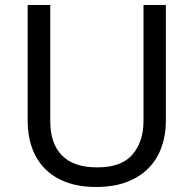

<svg xmlns="http://www.w3.org/2000/svg" viewBox="-20 -734 771 764"><path d="M90 -254V-714H180V-251Q180 -163 226.5 -115.5Q273 -68 367 -68Q464 -68 507.5 -119.5Q551 -171 551 -252V-714H640V-252Q640 -197 623 -149Q606 -101 571.5 -65.5Q537 -30 485 -10Q433 10 362 10Q295 10 244 -9Q193 -28 159 -62.5Q125 -97 107.5 -145.5Q90 -194 90 -254Z"/></svg>

Font: BC Sans
Style: Regular
Weight: 400
Designer: Monotype Design Team
Province of B.C.
Foundry: Monotype Imaging Inc.
Version: Version 2.000;GOOG;noto-source:20170915:90ef993387c0